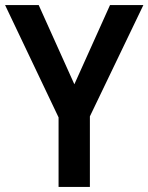

<svg xmlns="http://www.w3.org/2000/svg" viewBox="-20 -734 583 754"><path d="M272 -403 412 -714H543L333 -277V0H210V-273L0 -714H132Z"/></svg>

Font: Noto Sans Telugu SemiCondensed SemiBold
Style: Regular
Weight: 600
Width: 4
Designer: Jelle Bosma - Monotype Design Team
Foundry: Monotype Imaging Inc.
Version: Version 2.005; ttfautohint (v1.8.4.7-5d5b)